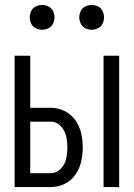

<svg xmlns="http://www.w3.org/2000/svg" viewBox="-20 -755 540 775"><path d="M39 0V-530H102V-320H185Q214 -320 240.5 -307Q267 -294 284 -270Q301 -246 307.5 -217.5Q314 -189 314 -160Q314 -131 307.5 -102.5Q301 -74 284 -49.5Q267 -25 240.5 -12.5Q214 0 185 0ZM398 0V-530H461V0ZM102 -56H185Q208 -56 225 -73.5Q242 -91 247 -114Q252 -137 252 -160Q252 -183 247 -205.5Q242 -228 225 -246Q208 -264 185 -264H102ZM150 -635Q137 -635 124.5 -641Q112 -647 106 -659.5Q100 -672 100 -685Q100 -698 106 -710.5Q112 -723 124.5 -729Q137 -735 150 -735Q163 -735 175.5 -729Q188 -723 194 -710.5Q200 -698 200 -685Q200 -672 194 -659.5Q188 -647 175.5 -641Q163 -635 150 -635ZM350 -635Q337 -635 324.5 -641Q312 -647 306 -659.5Q300 -672 300 -685Q300 -698 306 -710.5Q312 -723 324.5 -729Q337 -735 350 -735Q363 -735 375.5 -729Q388 -723 394 -710.5Q400 -698 400 -685Q400 -672 394 -659.5Q388 -647 375.5 -641Q363 -635 350 -635Z"/></svg>

Font: Iosevka SS01 Light
Style: Regular
Weight: 300
Monospace: yes
Designer: Belleve Invis
Foundry: Belleve Invis
Version: 2.3.3; ttfautohint (v1.8.3)